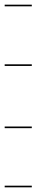

<svg xmlns="http://www.w3.org/2000/svg" viewBox="-20 -562 156 821"><path d="M116 -280H0V-287H116ZM116 -14H0V-21H116ZM116 239H0V232H116ZM116 -535H0V-542H116Z"/></svg>

Font: Gruenewald VA 1. Klasse
Style: Regular
Weight: 400
Designer: Peter Wiegel
Foundry: Peter Wiegel, nach dem Schriftentwurf von Dr. H. Gr¸newald
Version: Version 0.007